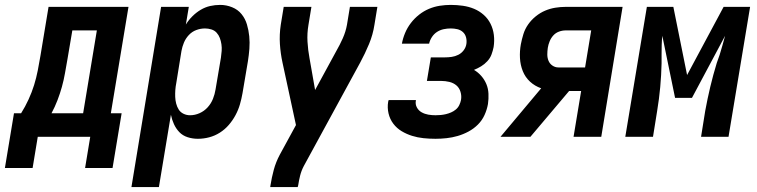

<svg xmlns="http://www.w3.org/2000/svg" viewBox="-67 -558 3087 783"><path d="M-47 127 -10 -96H19Q36 -123 49.5 -152.5Q63 -182 72 -211Q81 -240 87 -270.5Q93 -301 98 -331L131 -530H457L385 -96H429L392 127H280L301 0H87L66 127ZM143 -96H272L328 -434H228L208 -316Q203 -288 198 -259.5Q193 -231 185.5 -204Q178 -177 167.5 -149.5Q157 -122 143 -96Z M469 205 590 -530H703L691 -458Q702 -476 717.5 -491.5Q733 -507 751.5 -518Q770 -529 790 -533.5Q810 -538 831 -538Q856 -538 879.5 -528.5Q903 -519 918 -500.5Q933 -482 940 -458.5Q947 -435 949.5 -410Q952 -385 950 -359Q948 -333 944 -308L922 -178Q918 -155 911.5 -132.5Q905 -110 893.5 -88.5Q882 -67 866 -48.5Q850 -30 829.5 -17Q809 -4 786 2Q763 8 740 8Q718 8 698 1.5Q678 -5 664.5 -19Q651 -33 642.5 -51.5Q634 -70 630 -90L581 205ZM708 -88Q728 -88 747 -96.5Q766 -105 780 -120.5Q794 -136 801.5 -155Q809 -174 812 -193L834 -323Q836 -337 837 -350.5Q838 -364 836 -377.5Q834 -391 829.5 -403Q825 -415 816.5 -424.5Q808 -434 795 -438Q782 -442 769 -442Q751 -442 733.5 -435.5Q716 -429 703 -415Q690 -401 683 -384Q676 -367 673 -350L652 -220Q649 -205 648 -191Q647 -177 647.5 -163Q648 -149 651.5 -135.5Q655 -122 662 -111Q669 -100 681.5 -94Q694 -88 708 -88Z M1035 205 1036 198Q1041 166 1049.5 134.5Q1058 103 1074 73L1140 -48L1085 -303Q1077 -340 1074.5 -378.5Q1072 -417 1078 -457L1090 -530H1203L1191 -457Q1185 -422 1187 -388Q1189 -354 1195 -322L1218 -191L1304 -349Q1319 -375 1331 -402Q1343 -429 1348 -457L1360 -530H1472L1460 -457Q1454 -417 1438 -378.5Q1422 -340 1402 -303L1172 119Q1162 138 1157 158Q1152 178 1149 198L1147 205Z M1709 8Q1684 8 1660 5.5Q1636 3 1613.5 -4Q1591 -11 1571 -23Q1551 -35 1537 -53.5Q1523 -72 1517.5 -95.5Q1512 -119 1516 -143Q1517 -145 1517 -146.5Q1517 -148 1518 -150H1629Q1629 -149 1629 -148.5Q1629 -148 1629 -148Q1626 -133 1633 -120Q1640 -107 1652.5 -100Q1665 -93 1679.5 -90.5Q1694 -88 1709 -88Q1720 -88 1730.5 -89Q1741 -90 1751.5 -92.5Q1762 -95 1772.5 -99.5Q1783 -104 1792 -111.5Q1801 -119 1806 -129.5Q1811 -140 1813 -150Q1816 -167 1811 -183.5Q1806 -200 1794 -210Q1782 -220 1765.5 -224Q1749 -228 1731 -228H1674L1690 -324H1747Q1761 -324 1775 -326Q1789 -328 1802 -334.5Q1815 -341 1824 -353Q1833 -365 1835 -379Q1837 -393 1833.5 -406Q1830 -419 1820.5 -427.5Q1811 -436 1798 -439Q1785 -442 1771 -442Q1757 -442 1742.5 -439Q1728 -436 1715.5 -428Q1703 -420 1694.5 -407Q1686 -394 1683 -380H1572Q1576 -402 1585 -423.5Q1594 -445 1608.5 -464Q1623 -483 1642 -498Q1661 -513 1682.5 -522Q1704 -531 1726.5 -534.5Q1749 -538 1771 -538Q1796 -538 1820.5 -534.5Q1845 -531 1866.5 -522Q1888 -513 1905.5 -497.5Q1923 -482 1933.5 -461Q1944 -440 1947 -415.5Q1950 -391 1946 -366Q1943 -351 1937.5 -336Q1932 -321 1920.5 -308.5Q1909 -296 1895 -287.5Q1881 -279 1866 -273Q1883 -263 1896 -248Q1909 -233 1916.5 -215Q1924 -197 1925 -176Q1926 -155 1923 -134Q1919 -111 1909 -89Q1899 -67 1882 -50Q1865 -33 1843.5 -21.5Q1822 -10 1799.5 -3.5Q1777 3 1754 5.5Q1731 8 1709 8Z M1974 0 2140 -198Q2114 -207 2094.5 -225Q2075 -243 2065 -268Q2055 -293 2053.5 -321Q2052 -349 2057 -377Q2061 -398 2067.5 -419Q2074 -440 2087 -458.5Q2100 -477 2118 -491.5Q2136 -506 2156 -514.5Q2176 -523 2197.5 -526.5Q2219 -530 2240 -530H2472L2385 0H2272L2303 -187H2254L2096 0ZM2210 -283H2319L2344 -434H2240Q2226 -434 2212.5 -429Q2199 -424 2189.5 -413.5Q2180 -403 2174.5 -389.5Q2169 -376 2167 -363Q2165 -349 2165 -335.5Q2165 -322 2170 -310Q2175 -298 2186 -290.5Q2197 -283 2210 -283Z M2483 0 2571 -530H2679L2735 -252L2884 -530H2992L2904 0H2792L2809 -106Q2818 -155 2829.5 -203.5Q2841 -252 2856 -301L2868 -335Q2874 -355 2879.5 -374Q2885 -393 2890 -412L2755 -159H2686L2634 -412Q2632 -393 2631.5 -374Q2631 -355 2631 -336V-300Q2630 -252 2625.5 -203Q2621 -154 2613 -106L2596 0Z"/></svg>

Font: Iosevka Curly Oblique
Style: Bold
Weight: 700
Italic angle: -9°
Monospace: yes
Designer: Belleve Invis
Foundry: Belleve Invis
Version: Version 11.1.0; ttfautohint (v1.8.3)